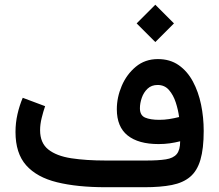

<svg xmlns="http://www.w3.org/2000/svg" viewBox="-20 -784 917 804"><path d="M630.4 -764.2 708.5 -686 630.4 -607.9 552.2 -686ZM734.4 -192.4Q713.4 -187 690.9 -183.8Q668.5 -180.7 644 -180.7Q559.6 -180.7 514.4 -216.8Q469.2 -252.9 469.2 -326.7Q469.2 -376 489.7 -424.3Q510.3 -472.7 548.8 -504.6Q587.4 -536.6 641.1 -536.6Q691.9 -536.6 728.3 -511.2Q764.6 -485.8 787.8 -442.6Q811 -399.4 822 -345.9Q833 -292.5 833 -235.8Q833 -161.6 819.3 -115Q805.7 -68.4 776.1 -43.5Q746.6 -18.6 699.5 -9.3Q652.3 0 585 0H422.9Q303.2 0 218.8 -20.8Q134.3 -41.5 89.6 -91.8Q44.9 -142.1 44.9 -231.4Q44.9 -269.5 53.2 -305.9Q61.5 -342.3 75.2 -374.5L168.9 -339.4Q161.1 -316.9 154.5 -290Q147.9 -263.2 147.9 -238.8Q147.9 -185.5 182.1 -158.2Q216.3 -130.9 278.3 -121.3Q340.3 -111.8 422.9 -111.8H592.3Q643.1 -111.8 674.3 -116.7Q705.6 -121.6 720 -138.7Q734.4 -155.8 734.4 -192.4ZM647 -282.2Q668 -282.2 688.5 -285.4Q709 -288.6 730 -293.9Q726.1 -323.7 716.1 -354.7Q706.1 -385.7 687.7 -407Q669.4 -428.2 640.1 -428.2Q614.3 -428.2 597.9 -412.6Q581.5 -397 573.7 -374.3Q565.9 -351.6 565.9 -330.6Q565.9 -300.8 587.9 -291.5Q609.9 -282.2 647 -282.2Z"/></svg>

Font: Vazirmatn FD NL Medium
Style: Regular
Weight: 500
Designer: Saber Rastikerdar
Foundry: Saber Rastikerdar
Version: Version 33.003